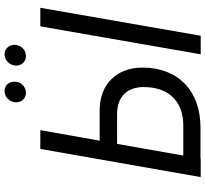

<svg xmlns="http://www.w3.org/2000/svg" viewBox="-49 -847 896 838"><g transform="rotate(-90 399.0 -428.0)"><path d="M45 0H126V-1H262C421 -1 523 -98 523 -254C523 -366 451 -441 337 -441H204L250 -700H168ZM581 0H662L784 -700H703ZM409 -763C432 -761 457 -777 461 -804C465 -833 449 -854 424 -856C399 -858 376 -839 372 -813C368 -787 384 -765 409 -763ZM569 -763C594 -761 617 -776 622 -807C625 -829 611 -854 584 -856C559 -858 536 -838 532 -812C529 -791 542 -765 569 -763ZM139 -76 190 -365H320C396 -365 438 -321 438 -249C438 -140 376 -76 270 -76Z"/></g></svg>

Font: Fixel Text 20240404
Style: Italic
Weight: 400
Width: 4
Italic angle: -10°
Designer: AlfaBravo + MacPaw
Foundry: Kyrylo Tkachov, Marchela Mozhyna, Serhii Makarenko, Maria Weinstein, Zakhar Kryvoshyya
Version: Version 1.211;Glyphs 3.2 (3225)